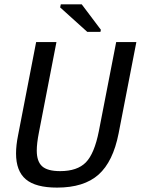

<svg xmlns="http://www.w3.org/2000/svg" viewBox="-20 -852 646 882"><path d="M242.2 9.8Q144 9.8 98.9 -28.1Q53.7 -65.9 53.7 -147Q53.7 -184.6 63 -230.5L146 -658.7H239.3L158.7 -243.2Q148.9 -193.4 148.9 -160.2Q148.9 -110.4 173.6 -88.1Q198.2 -65.9 256.3 -65.9Q335 -65.9 374.3 -106Q413.6 -146 434.1 -249.5L513.7 -658.7H606.4L524.9 -239.3Q499.5 -109.4 432.6 -49.8Q365.7 9.8 242.2 9.8ZM380.9 -705.6 256.3 -817.9 259.3 -832H355.5L443.4 -715.3L441.4 -705.6Z"/></svg>

Font: Cousine
Style: Italic
Weight: 400
Italic angle: -12°
Monospace: yes
Designer: Steve Matteson
Foundry: Monotype Imaging Inc.
Version: Version 1.21